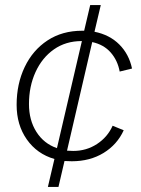

<svg xmlns="http://www.w3.org/2000/svg" viewBox="-20 -631 558 762"><path d="M170 111 196 0Q127 -20 86.5 -77.5Q46 -135 46 -215Q46 -298 78 -365Q110 -432 168.5 -470.5Q227 -509 306 -509Q310 -509 314 -509L338 -611H380L355 -505Q415 -493 453.5 -454.5Q492 -416 504 -359L455 -347Q447 -391 419.5 -422.5Q392 -454 346 -464L246 -33Q258 -32 271 -32Q323 -32 365 -59.5Q407 -87 427 -132L471 -114Q445 -57 391 -24Q337 9 265 9Q250 9 236 8L212 111ZM95 -218Q95 -154 124.5 -107.5Q154 -61 206 -43L305 -468H304Q241 -468 194 -435Q147 -402 121 -345Q95 -288 95 -218Z"/></svg>

Font: Prodigy Sans Light
Style: Italic
Weight: 300
Italic angle: -13°
Designer: Wei Huang
Foundry: Wei Huang
Version: Version 1.003; ttfautohint (v1.8.3)